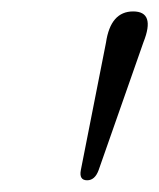

<svg xmlns="http://www.w3.org/2000/svg" viewBox="-20 -794 279 336"><path d="M132.5 -478.5Q118 -478.5 121.5 -496.5L165.5 -719.5Q173.5 -774 213 -774Q252.5 -774 231 -720L152.5 -496Q146 -478.5 132.5 -478.5Z"/></svg>

Font: Fraunces 72pt S050 Light
Style: Italic
Weight: 300
Italic angle: -16°
Version: Version 1.000; ttfautohint (v1.8.3)